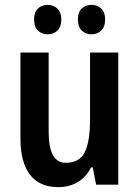

<svg xmlns="http://www.w3.org/2000/svg" viewBox="-20 -759 572 789"><path d="M466 -543V0H375L361 -71H354Q333 -30 298.5 -10Q264 10 220 10Q142 10 103 -41.5Q64 -93 64 -189V-543H180V-217Q180 -90 250 -90Q308 -90 329 -135Q350 -180 350 -267V-543ZM120 -679Q120 -709 136 -724Q152 -739 176 -739Q200 -739 216 -723.5Q232 -708 232 -679Q232 -649 216 -633.5Q200 -618 176 -618Q152 -618 136 -633Q120 -648 120 -679ZM300 -679Q300 -709 316 -724Q332 -739 356 -739Q380 -739 396 -723.5Q412 -708 412 -679Q412 -649 396 -633.5Q380 -618 356 -618Q332 -618 316 -633.5Q300 -649 300 -679Z"/></svg>

Font: Noto Sans Myanmar Condensed SemiBold
Style: Regular
Weight: 600
Width: 3
Designer: Monotype Design Team
Foundry: Monotype Imaging Inc.
Version: Version 2.107; ttfautohint (v1.8.4.7-5d5b)